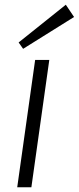

<svg xmlns="http://www.w3.org/2000/svg" viewBox="-20 -794 334 814"><path d="M189 -540 113 0H53L129 -540ZM294 -722 78 -587 59 -614 259 -774Z"/></svg>

Font: Pathway Extreme 28pt ExtraLight
Style: Italic
Weight: 250
Italic angle: -8°
Designer: Eduardo Rodriguez Tunni
Foundry: Eduardo Rodriguez Tunni
Version: Version 1.001;gftools[0.9.26]